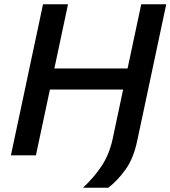

<svg xmlns="http://www.w3.org/2000/svg" viewBox="-20 -733 804 906"><path d="M31.5 0Q44 -58.5 55.5 -113Q67 -167.5 81.5 -235L132 -473Q146.5 -541.5 158.5 -597.2Q170.5 -653 183 -713H301Q288.5 -654 276.5 -597.8Q264.5 -541.5 250 -473L236.5 -410H582L595.5 -473Q610 -541.5 622 -598Q634 -654.5 646.5 -713H764.5Q752 -654 740 -597.8Q728 -541.5 713.5 -473L679.5 -313Q665.5 -247 652.5 -186Q639.5 -125 627 -66.5Q609.5 15.5 572.2 67.2Q535 119 491 153H371.5Q424.5 103.5 460 49.5Q495.5 -4.5 511 -75L561 -310.5H215.5L199.5 -235Q185 -167.5 173.5 -113Q162 -58.5 149.5 0Z"/></svg>

Font: Commissioner Medium
Style: Italic
Weight: 500
Italic angle: -12°
Designer: Kostas Bartsokas
Foundry: Kostas Bartsokas
Version: Version 1.000; ttfautohint (v1.8.3)